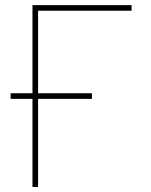

<svg xmlns="http://www.w3.org/2000/svg" viewBox="-20 -748 605 768"><path d="M506.3 -727.5V-705.1H132.3V0H109.9V-727.5ZM22.5 -352.5V-375H347.7V-352.5Z"/></svg>

Font: Inter 16pt Thin
Style: Regular
Weight: 250
Version: Version 4.001;git-66647c0bb